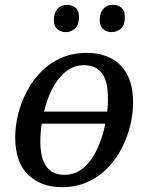

<svg xmlns="http://www.w3.org/2000/svg" viewBox="-20 -765 614 795"><path d="M109 -253V-303H484V-253ZM235 10Q150 10 96.5 -41.5Q43 -93 43 -197Q43 -241 54.5 -289.5Q66 -338 89.5 -383.5Q113 -429 148.5 -466Q184 -503 232 -524.5Q280 -546 341 -546Q394 -546 437 -525Q480 -504 505.5 -458.5Q531 -413 531 -339Q531 -296 520 -248.5Q509 -201 486 -155Q463 -109 428 -72Q393 -35 345 -12.5Q297 10 235 10ZM246 -41Q285 -41 315 -62Q345 -83 366 -117.5Q387 -152 400.5 -193.5Q414 -235 420.5 -277.5Q427 -320 427 -356Q427 -431 401 -463Q375 -495 329 -495Q290 -495 260 -474Q230 -453 208.5 -418.5Q187 -384 173.5 -342Q160 -300 153.5 -257.5Q147 -215 147 -179Q147 -129 159.5 -98.5Q172 -68 194 -54.5Q216 -41 246 -41ZM443 -632Q421 -632 407 -644.5Q393 -657 393 -682Q393 -711 407.5 -728Q422 -745 447 -745Q469 -745 483 -733Q497 -721 497 -695Q497 -660 480 -646Q463 -632 443 -632ZM253 -632Q231 -632 217 -644.5Q203 -657 203 -682Q203 -711 217.5 -728Q232 -745 257 -745Q279 -745 293 -733Q307 -721 307 -695Q307 -660 290 -646Q273 -632 253 -632Z"/></svg>

Font: Noto Serif
Style: Italic
Weight: 400
Italic angle: -12°
Designer: Monotype Design Team
Foundry: Monotype Imaging Inc.
Version: Version 2.013